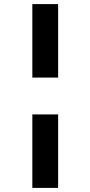

<svg xmlns="http://www.w3.org/2000/svg" viewBox="-20 -780 442 938"><path d="M138 -401V-760H264V-401ZM138 138V-221H264V138Z"/></svg>

Font: IBM Plex Sans Thai
Style: Bold
Weight: 700
Designer: Mike Abbink, Paul van der Laan, Pieter van Rosmalen, Ben Mitchell, Mark Frömberg
Foundry: Bold Monday
Version: Version 1.2